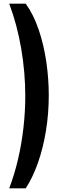

<svg xmlns="http://www.w3.org/2000/svg" viewBox="-20 -820 314 1040"><path d="M119.3 200H30Q58.3 125.4 77.8 42.1Q97.2 -41.1 107 -128Q116.9 -214.9 116.9 -300Q116.9 -427.9 94.8 -557.2Q72.6 -686.6 30 -800H119.3Q162.2 -740.6 189.9 -658.5Q217.5 -576.3 230.9 -484.6Q244.2 -392.8 244.2 -304.1Q244.2 -204.8 228.9 -111.3Q213.6 -17.7 185.5 62.1Q157.4 141.9 119.3 200Z"/></svg>

Font: Big Shoulders Stencil Thin
Style: Regular
Weight: 100
Designer: Patric King
Foundry: XO Type Co
Version: Version 2.001